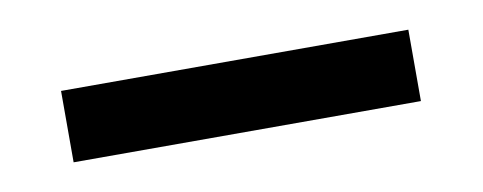

<svg xmlns="http://www.w3.org/2000/svg" viewBox="-26 -710 493 196"><g transform="rotate(-10 220.0 -612.0)"><path d="M40 -649V-575H400V-649Z"/></g></svg>

Font: Outfit
Style: Regular
Weight: 400
Designer: Rodrigo Fuenzalida
Foundry: fragTYPE
Version: Version 1.100;gftools[0.9.27]